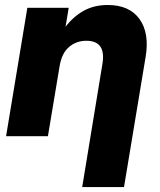

<svg xmlns="http://www.w3.org/2000/svg" viewBox="-20 -547 642 771"><path d="M219.2 -280.3 172.4 0H4.4L89.8 -515.6H255.9L243.2 -439.5Q274.9 -481 316.4 -503.9Q357.9 -526.9 412.6 -526.9Q499.5 -526.9 540 -470.7Q580.6 -414.6 564.9 -319.3L478 204.1H310.1L391.1 -289.1Q407.2 -383.3 326.7 -383.3Q286.6 -383.3 257.1 -358.2Q227.5 -333 219.2 -280.3Z"/></svg>

Font: Inter Display ExtraBold
Style: Italic
Weight: 800
Italic angle: -9.39999°
Designer: Rasmus Andersson
Foundry: rsms
Version: Version 4.000;git-a52131595